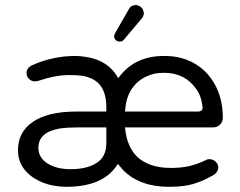

<svg xmlns="http://www.w3.org/2000/svg" viewBox="-20 -720 930 745"><path d="M461.9 -567.4Q533.2 -651.4 533.7 -652.8Q534.2 -654.3 535.2 -657.2Q538.1 -662.1 538.1 -668.9Q536.1 -690.4 518.6 -697.3Q513.7 -700.2 507.8 -700.2Q502 -700.2 498 -699.2Q485.4 -696.3 479.5 -683.6Q479.5 -683.6 429.7 -596.7Q422.9 -585.9 422.9 -578.1Q422.9 -570.3 429.2 -564.5Q435.5 -558.6 445.3 -558.6Q455.1 -558.6 461.9 -567.4ZM825.2 -61.5Q827.1 -65.4 827.1 -70.3Q827.1 -83 816.4 -92.8Q805.7 -102.5 793 -102.5Q784.2 -102.5 778.3 -98.6Q746.1 -83 714.8 -75.7Q683.6 -68.4 643.6 -68.4Q556.6 -68.4 510.7 -113.3Q473.6 -150.4 465.8 -218.8L464.8 -225.6H806.6Q823.2 -225.6 834 -236.8Q844.7 -248 844.7 -262.7Q844.7 -352.5 798.8 -416Q774.4 -450.2 738.3 -471.7Q686.5 -502.9 618.2 -502.9Q617.2 -502.9 616.2 -502.9Q504.9 -502.9 444.3 -423.8L438.5 -417Q429.7 -432.6 423.8 -439.5Q383.8 -490.2 307.6 -500Q291 -502.9 272.5 -502.9Q186.5 -502.9 106.4 -467.8Q97.7 -463.9 92.8 -459Q83 -450.2 83 -436.5Q83 -422.9 92.8 -413.6Q102.5 -404.3 114.3 -404.3L125 -405.3Q164.1 -418 192.4 -423.3Q220.7 -428.7 250.5 -428.7Q280.3 -428.7 299.8 -425.8Q339.8 -418.9 362.3 -396.5Q392.6 -366.2 392.6 -302.7V-287.1H269.5Q165 -286.1 107.4 -247.1Q49.8 -208 49.8 -136.7Q49.8 -85 86.9 -48.8Q109.4 -26.4 147 -11.2Q184.6 3.9 236.3 4.9Q377.9 4.9 432.6 -77.1L437.5 -84Q450.2 -68.4 458 -59.6Q522.5 4.9 635.7 4.9Q690.4 4.9 727.1 -5.4Q763.7 -15.6 803.7 -38.1Q822.3 -47.9 825.2 -61.5ZM766.6 -303.7Q766.6 -295.9 762.7 -292Q756.8 -287.1 748 -287.1H464.8L465.8 -293Q469.7 -357.4 508.8 -396.5Q538.1 -424.8 582 -434.6Q598.6 -437.5 616.2 -437.5Q697.3 -437.5 741.2 -375Q761.7 -346.7 765.6 -306.6Q766.6 -304.7 766.6 -303.7ZM253.9 -63.5Q199.2 -63.5 164.1 -85.9Q128.9 -108.4 128.9 -146.5Q128.9 -208 213.9 -221.7Q242.2 -225.6 281.2 -225.6H392.6V-165Q392.6 -111.3 354.5 -87.4Q316.4 -63.5 253.9 -63.5Z"/></svg>

Font: FakePearl
Style: Light
Weight: 350
Version: Version 1.2